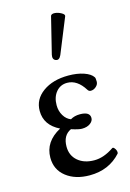

<svg xmlns="http://www.w3.org/2000/svg" viewBox="-111 -754 558 821"><g transform="rotate(-15 168.5 -343.5)"><path d="M192.9 -518.1Q183.6 -497.1 168.7 -502.7Q153.8 -508.3 158.2 -528.8L198.2 -690.9Q202.1 -698.7 216.3 -697.8Q230.5 -696.8 244.9 -688.7Q259.3 -680.7 255.9 -672.9ZM182.1 11.2Q118.7 11.2 78.4 -20.3Q38.1 -51.8 38.1 -105Q38.1 -175.8 110.8 -214.8Q45.9 -246.6 45.9 -310.1Q45.9 -361.3 90.1 -393.1Q134.3 -424.8 203.1 -424.8Q241.7 -424.8 271 -414.8Q300.3 -404.8 311 -388.2Q314 -384.3 314 -368.2Q314 -356 303.2 -346.4Q292.5 -336.9 279.8 -336.9Q271 -336.9 266.1 -345.2Q234.4 -396 189.9 -396Q159.7 -396 140.9 -373.3Q122.1 -350.6 122.1 -314.9Q122.1 -289.1 134.3 -268.8Q146.5 -248.5 166 -241.2Q183.6 -252 208 -252Q252 -252 252 -224.1Q252 -210.4 238 -200.2Q224.1 -189.9 201.2 -189.9Q186.5 -189.9 154.8 -200.2Q117.2 -183.1 117.2 -132.8Q117.2 -93.3 145 -69.6Q172.9 -45.9 217.8 -45.9Q259.8 -45.9 304.2 -76.2Q308.1 -79.1 313.5 -73.2Q318.8 -67.4 321 -60.1Q323.2 -52.7 320.8 -47.9Q267.6 11.2 182.1 11.2Z"/></g></svg>

Font: Junicode SmCond
Style: Regular
Weight: 400
Width: 4
Designer: Peter S. Baker
Version: Version 2.206